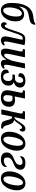

<svg xmlns="http://www.w3.org/2000/svg" viewBox="1748 -2557 819 4355"><g transform="rotate(90 2157.5 -379.5)"><path d="M215 10C360 10 465 -148 465 -322C465 -448 399 -518 306 -518C233 -518 168 -473 131 -408H126C156 -550 187 -597 336 -623C503 -652 521 -663 546 -769L503 -768C493 -746 447 -735 338 -722C134 -695 47 -508 47 -235C47 -81 105 10 215 10ZM217 -42C174 -42 149 -85 149 -171C149 -344 217 -466 286 -466C329 -466 355 -428 355 -343C355 -172 286 -42 217 -42Z M895 10C952 10 988 -22 1013 -51L997 -81C976 -66 964 -58 948 -58C930 -58 921 -74 921 -100C921 -127 927 -164 936 -205L1004 -527C962 -536 913 -543 864 -543C757 -543 733 -468 671 -276C618 -113 596 -77 566 -77C542 -77 534 -104 535 -127C512 -127 484 -103 484 -61C484 -28 505 7 547 7C618 7 651 -54 715 -259C776 -453 797 -485 851 -485C864 -485 874 -483 883 -479L824 -208C810 -142 805 -104 805 -85C805 -34 836 10 895 10Z M1421 10C1478 10 1515 -22 1541 -51L1524 -81C1506 -66 1492 -58 1475 -58C1459 -58 1449 -73 1449 -102C1449 -132 1455 -169 1461 -201L1532 -536H1420L1368 -288C1346 -182 1281 -64 1231 -64C1207 -64 1198 -87 1198 -115C1198 -146 1208 -197 1217 -237L1280 -536H1101L1090 -490H1102C1134 -490 1148 -480 1148 -456C1148 -438 1143 -415 1137 -388L1100 -212C1092 -176 1082 -130 1082 -95C1082 -39 1103 9 1167 9C1241 9 1284 -38 1334 -114H1339C1337 -98 1336 -87 1336 -78C1336 -30 1356 10 1421 10Z M1715 10C1848 10 1923 -58 1923 -168C1923 -228 1889 -266 1847 -280V-282C1906 -304 1966 -342 1966 -428C1966 -494 1916 -546 1815 -546C1689 -546 1638 -488 1638 -432C1638 -400 1663 -386 1715 -386C1727 -452 1755 -496 1802 -496C1842 -496 1858 -462 1858 -420C1858 -350 1817 -309 1757 -309H1678L1667 -252H1742C1791 -252 1818 -215 1818 -165C1818 -81 1776 -42 1726 -42C1675 -42 1633 -87 1636 -170C1576 -170 1557 -138 1557 -101C1557 -44 1603 10 1715 10Z M2197 10C2316 10 2402 -54 2402 -176C2402 -259 2355 -311 2246 -311C2229 -311 2199 -308 2167 -303L2216 -536H2036L2026 -490H2038C2065 -490 2084 -483 2084 -453C2084 -439 2079 -420 2074 -398L2040 -238C2035 -209 2027 -172 2027 -134C2027 -37 2085 10 2197 10ZM2203 -46C2160 -46 2138 -74 2137 -127C2137 -156 2146 -207 2154 -249C2167 -250 2186 -255 2216 -255C2264 -255 2288 -227 2288 -171C2288 -98 2261 -46 2203 -46Z M2865 5H2888L2899 -40H2892C2854 -40 2840 -69 2821 -125L2802 -189C2781 -254 2750 -284 2699 -290C2725 -306 2747 -339 2793 -404C2824 -447 2850 -471 2876 -471C2900 -471 2907 -442 2907 -414C2945 -417 2964 -445 2964 -485C2964 -520 2946 -546 2901 -546C2843 -546 2809 -505 2763 -432C2745 -406 2728 -381 2713 -358C2679 -308 2661 -297 2636 -297L2689 -536H2509L2498 -490H2511C2538 -490 2555 -484 2555 -453C2555 -437 2550 -413 2544 -385L2462 0H2574L2625 -245C2667 -245 2680 -225 2695 -168L2714 -98C2736 -18 2770 5 2865 5Z M3127 10C3312 10 3398 -208 3398 -353C3398 -489 3328 -546 3241 -546C3059 -546 2968 -335 2968 -184C2968 -54 3033 10 3127 10ZM3142 -48C3104 -48 3080 -79 3080 -160C3080 -279 3133 -490 3225 -490C3263 -490 3287 -457 3287 -376C3287 -263 3239 -48 3142 -48Z M3598 10C3722 10 3767 -48 3767 -99C3767 -112 3763 -125 3759 -129C3738 -94 3683 -56 3625 -56C3573 -56 3552 -85 3552 -130C3552 -207 3598 -236 3660 -264C3732 -297 3830 -321 3830 -434C3830 -498 3789 -546 3680 -546C3555 -546 3525 -489 3525 -443C3525 -433 3528 -423 3532 -418C3555 -451 3603 -481 3657 -481C3705 -481 3720 -456 3720 -423C3722 -361 3675 -327 3618 -302C3539 -265 3438 -235 3438 -120C3438 -41 3492 10 3598 10Z M4026 10C4211 10 4297 -208 4297 -353C4297 -489 4227 -546 4140 -546C3958 -546 3867 -335 3867 -184C3867 -54 3932 10 4026 10ZM4041 -48C4003 -48 3979 -79 3979 -160C3979 -279 4032 -490 4124 -490C4162 -490 4186 -457 4186 -376C4186 -263 4138 -48 4041 -48Z"/></g></svg>

Font: Noto Serif Condensed Semi
Style: Italic
Weight: 600
Width: 3
Italic angle: -12°
Designer: Monotype Design Team
Foundry: Monotype Imaging Inc.
Version: Version 1.901